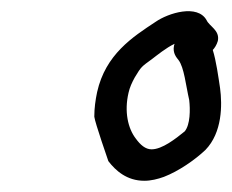

<svg xmlns="http://www.w3.org/2000/svg" viewBox="-20 -709 414 342"><path d="M148 -502V-501C149 -491 173 -422 173 -422C186 -405 206 -387 237 -387C249 -387 261 -390 272 -394C298 -404 327 -424 346 -442C376 -473 376 -522 372 -552C369 -572 365 -601 359 -620C362 -623 366 -629 368 -636C372 -655 353 -662 348 -673C332 -702 280 -686 257 -670C216 -643 168 -612 153 -545C150 -531 148 -516 148 -502ZM220 -571C232 -591 232 -590 251 -604C259 -610 276 -624 291 -631L290 -628C287 -614 295 -606 298 -602C308 -589 311 -557 317 -531C319 -514 319 -487 309 -475C293 -462 269 -443 250 -443C239 -443 230 -451 222 -462C208 -480 201 -510 209 -544C211 -553 215 -562 220 -571Z"/></svg>

Font: Stray Cat
Style: BdExtObl
Weight: 700
Version: Version 1.0